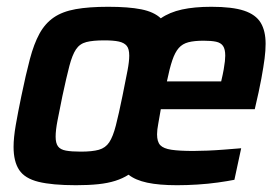

<svg xmlns="http://www.w3.org/2000/svg" viewBox="-20 -538 826 566"><path d="M204 8Q134 8 93.5 -2Q53 -12 36.5 -37Q20 -62 20 -105Q20 -132 26.5 -169.5Q33 -207 43 -255Q56 -318 68 -363.5Q80 -409 96.5 -439Q113 -469 138.5 -486.5Q164 -504 203 -511Q242 -518 299 -518Q359 -518 396.5 -510.5Q434 -503 454 -484Q480 -502 516.5 -510Q553 -518 603 -518Q665 -518 699.5 -506.5Q734 -495 748.5 -471Q763 -447 763 -409Q763 -389 760 -365.5Q757 -342 750.5 -306.5Q744 -271 731 -216H454Q450 -191 446.5 -173Q443 -155 443 -142Q443 -120 452.5 -110Q462 -100 485.5 -96.5Q509 -93 550 -93Q568 -93 592 -94Q616 -95 641.5 -97Q667 -99 691 -101L671 -8Q651 -4 622.5 0Q594 4 562.5 6Q531 8 502 8Q449 8 414 0.5Q379 -7 359 -23Q342 -12 320 -5Q298 2 269.5 5Q241 8 204 8ZM218 -91Q252 -91 271.5 -96.5Q291 -102 302 -118.5Q313 -135 321.5 -168Q330 -201 341 -255Q351 -304 356 -330.5Q361 -357 361 -374Q361 -394 353.5 -403Q346 -412 330.5 -415.5Q315 -419 287 -419Q254 -419 234.5 -414Q215 -409 204 -392.5Q193 -376 184.5 -343.5Q176 -311 164 -255Q155 -211 149.5 -182.5Q144 -154 144 -135Q144 -116 151 -106.5Q158 -97 174.5 -94Q191 -91 218 -91ZM472 -298H632Q637 -319 639.5 -333.5Q642 -348 643 -357.5Q644 -367 644 -374Q644 -393 637.5 -402.5Q631 -412 617 -415Q603 -418 580 -418Q553 -418 535.5 -413.5Q518 -409 507 -396.5Q496 -384 488 -360.5Q480 -337 472 -298Z"/></svg>

Font: Saira SemiCondensed SemiBold
Style: Italic
Weight: 600
Width: 4
Italic angle: -12°
Designer: Hector Gatti with collaboration of the Omnibus-Type team
Foundry: Omnibus-Type
Version: Version 1.101